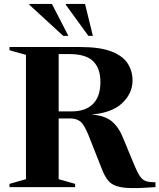

<svg xmlns="http://www.w3.org/2000/svg" viewBox="-20 -955 814 980"><path d="M28.5 -698.5V-715H388.5Q489 -715 547.5 -692.8Q606 -670.5 631.2 -631.8Q656.5 -593 656.5 -544.5Q656.5 -478 603.2 -428.2Q550 -378.5 446 -370.5Q514.5 -365.5 550.5 -335.8Q586.5 -306 608.5 -250L667.5 -107.5Q683 -70.5 696.2 -52.8Q709.5 -35 727 -29.8Q744.5 -24.5 773.5 -24.5V0Q697 6 649.2 5Q601.5 4 574 -5.5Q546.5 -15 530.5 -35.2Q514.5 -55.5 501.5 -88.5L430 -269Q408.5 -321 388.8 -335.8Q369 -350.5 338 -350.5H279.5V-40.5L363.5 -16.5V0H28.5V-16.5L112.5 -40.5V-675ZM346.5 -386.5Q417 -386.5 454.8 -424.5Q492.5 -462.5 492.5 -536Q492.5 -606 455.5 -642.5Q418.5 -679 334 -679H279.5V-386.5ZM329 -772H302.5L130 -930.5V-935H245ZM454 -772H431L316 -930.5V-935H414Z"/></svg>

Font: Newsreader Display SemiBold
Style: Regular
Weight: 600
Designer: Hugues Gentile
Foundry: Production Type
Version: Version 1.001